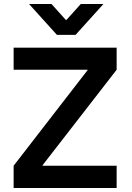

<svg xmlns="http://www.w3.org/2000/svg" viewBox="-20 -938 661 958"><path d="M562 -700V-590L192 -113V-111H562V0H48V-111L417 -588V-590H48V-700ZM125 -918H237L308 -839H312L383 -918H496L357 -764H264Z"/></svg>

Font: Lopes Sans SemiBold
Style: Regular
Weight: 600
Designer: Gabriel Lam, Diego Maldonado
Foundry: TypeRant, Foresti Design
Version: Version 4.000